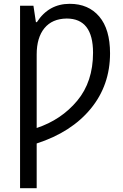

<svg xmlns="http://www.w3.org/2000/svg" viewBox="-20 -745 645 1005"><path d="M173 -629H168L155 -715H85V240H172V6Q354 -53 455 -176Q556 -299 556 -466Q556 -592 499.5 -658.5Q443 -725 345 -725Q235 -725 173 -629ZM467 -469Q467 -317 384 -217.5Q301 -118 172 -75V-460Q172 -548 212.5 -597.5Q253 -647 329 -648Q467 -648 467 -469Z"/></svg>

Font: Noto Sans UI SemiCondensed
Style: Regular
Weight: 400
Width: 4
Designer: Monotype Design Team
Foundry: Monotype Imaging Inc.
Version: 1.001